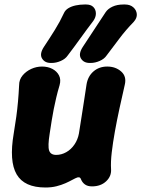

<svg xmlns="http://www.w3.org/2000/svg" viewBox="-20 -815 629 854"><path d="M474 -62Q476 -31 452 -8.5Q428 14 389 14Q370 14 358 5.5Q346 -3 340 -18Q338 -24 334.5 -25.5Q331 -27 325 -26Q316 -23 302.5 -15.5Q289 -8 271 0Q253 8 231 13.5Q209 19 182 19Q88 19 54 -39.5Q20 -98 41 -221Q48 -263 52.5 -296Q57 -329 60 -362.5Q63 -396 65 -436Q65 -461 80.5 -479.5Q96 -498 119 -508.5Q142 -519 167 -519Q193 -519 213 -508.5Q233 -498 242.5 -479.5Q252 -461 245 -436Q236 -406 230 -380Q224 -354 219 -329.5Q214 -305 210 -279Q206 -253 201 -221Q192 -165 198.5 -145.5Q205 -126 230 -126Q253 -126 274.5 -138Q296 -150 311 -172Q326 -194 331 -221Q338 -263 343 -297Q348 -331 353.5 -364.5Q359 -398 365 -440Q371 -476 396 -497.5Q421 -519 457 -519Q494 -519 519 -497Q544 -475 535 -438Q523 -386 511.5 -333Q500 -280 491 -230Q482 -180 477 -137Q472 -94 474 -62ZM281 -568Q271 -553 250.5 -544Q230 -535 210 -535H206Q179 -535 167 -555Q155 -575 175 -606Q201 -645 224 -682Q247 -719 264 -756Q270 -770 284 -778.5Q298 -787 317 -791Q336 -795 356 -795H363Q384 -795 395 -784Q406 -773 406.5 -756Q407 -739 395 -722Q366 -684 338 -645Q310 -606 281 -568ZM454 -568Q444 -553 423.5 -544Q403 -535 383 -535H379Q352 -535 340 -555Q328 -575 348 -606Q374 -645 399 -683.5Q424 -722 450 -761Q460 -776 480.5 -785.5Q501 -795 529 -795H536Q559 -795 573 -782.5Q587 -770 588.5 -752.5Q590 -735 575 -718Q539 -681 511 -643.5Q483 -606 454 -568Z"/></svg>

Font: Winky Sans
Style: Bold Italic
Weight: 700
Italic angle: -8.97852°
Designer: Simon Atzbach
Foundry: typofactur
Version: Version 1.205